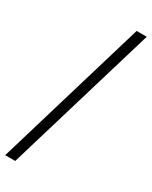

<svg xmlns="http://www.w3.org/2000/svg" viewBox="-237 -858 813 1028"><g transform="rotate(30 170.0 -344.0)"><path d="M0 120 277 -808H339.5L62 120Z"/></g></svg>

Font: Encode Sans Exp Lt
Style: Regular
Weight: 300
Width: 7
Designer: Multiple Designers
Foundry: Impallari Type
Version: Version 3.002; ttfautohint (v1.8.3) -l 8 -r 50 -G 200 -x 14 